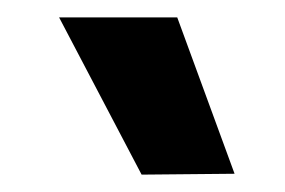

<svg xmlns="http://www.w3.org/2000/svg" viewBox="-20 -804 328 221"><path d="M143 -603 48 -784H184L250 -604Z"/></svg>

Font: Be Vietnam Pro
Style: Bold Italic
Weight: 700
Italic angle: -12°
Designer: Lam Bao, Tony Le, Vietanh Nguyen
Foundry: Yellow Type Foundry
Version: Version 1.002; ttfautohint (v1.8.3)